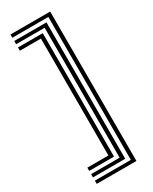

<svg xmlns="http://www.w3.org/2000/svg" viewBox="-252 -856 887 1113"><g transform="rotate(-30 192.0 -300.0)"><path d="M303.9 200H38.1V178.3H279V-778.3H38.1V-800H303.9ZM254 156.5H38.1V134.8H229.1V-734.8H38.1V-756.5H254ZM204.1 113.1H38.1V91.3H179.1V-691.3H38.1V-713.1H204.1Z"/></g></svg>

Font: Big Shoulders Inline Thin
Style: Regular
Weight: 100
Designer: Patric King
Foundry: XO Type Co
Version: Version 2.002